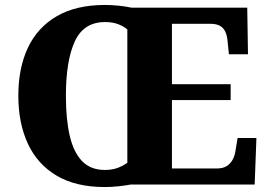

<svg xmlns="http://www.w3.org/2000/svg" viewBox="-20 -745 1083 775"><path d="M403 10Q286 10 208.5 -36Q131 -82 92.5 -165Q54 -248 54 -359Q54 -470 92.5 -552Q131 -634 209 -679.5Q287 -725 404 -725Q430 -725 459.5 -722Q489 -719 511 -714H978L981 -526H904L899 -575Q897 -601 889.5 -617Q882 -633 867.5 -641Q853 -649 828 -649H674V-405H911V-341H674V-65H856Q880 -65 895 -74.5Q910 -84 919 -100.5Q928 -117 931 -139L939 -188H1015L1008 0H507Q486 4 457.5 7Q429 10 403 10ZM403 -59Q432 -59 454 -67Q476 -75 494 -88V-626Q479 -639 456.5 -647.5Q434 -656 404 -656Q318 -656 282 -578Q246 -500 246 -358Q246 -264 261.5 -197Q277 -130 311.5 -94.5Q346 -59 403 -59Z"/></svg>

Font: Noto Serif Ethiopic ExtraBold
Style: Regular
Weight: 800
Version: Version 2.102